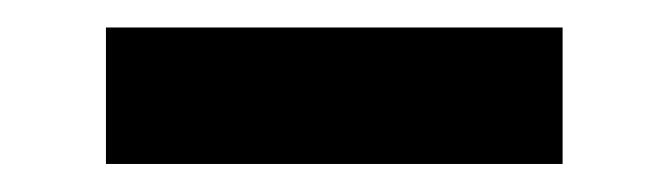

<svg xmlns="http://www.w3.org/2000/svg" viewBox="-20 -369 484 139"><path d="M56.7 -349.1H387.3V-250.3H56.7Z"/></svg>

Font: Lineal Thin
Style: Regular
Weight: 200
Designer: Created by Frank Adebiaye with contributions from Anton Moglia & Ariel Martín Pérez
Created by Frank ADEBIAYE with FontF
Foundry: Velvetyne Type Foundry
Version: Version 2.000;Glyphs 3.2 (3227)